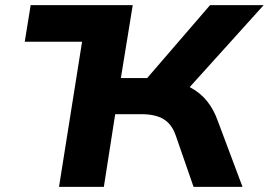

<svg xmlns="http://www.w3.org/2000/svg" viewBox="-20 -725 1043 745"><path d="M76 -563 99 -705H495L472 -563ZM209 0 321 -705H495L449 -422H572L532 -400L795 -705H1003L698 -367L628 -415Q681 -406 719 -385.5Q757 -365 783 -333Q809 -301 825 -256L921 0H731L662 -199Q647 -243 615 -262.5Q583 -282 527 -282H427L383 0Z"/></svg>

Font: Nunito Sans 7pt SemiExpanded ExtraBold
Style: Italic
Weight: 800
Width: 6
Italic angle: -9°
Designer: Vernon Adams
Foundry: Vernon Adams
Version: Version 3.101;gftools[0.9.27]